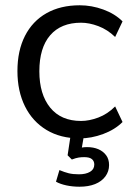

<svg xmlns="http://www.w3.org/2000/svg" viewBox="-20 -515 503 727"><path d="M282 9Q209 9 156 -23Q103 -55 74.5 -112.5Q46 -170 46 -246Q46 -323 74.5 -379Q103 -435 156 -465Q209 -495 282 -495Q327 -495 371 -479Q415 -463 444 -434L416 -375Q387 -403 352.5 -416Q318 -429 287 -429Q211 -429 170 -381.5Q129 -334 129 -245Q129 -158 170 -107.5Q211 -57 287 -57Q318 -57 352.5 -70Q387 -83 416 -112L444 -53Q415 -24 370.5 -7.5Q326 9 282 9ZM281 192Q255 192 231.5 187Q208 182 192 173L205 129Q224 137 240 141Q256 145 279 145Q305 145 321 135.5Q337 126 337 108Q337 95 328 87.5Q319 80 299 80Q288 80 278 81.5Q268 83 252 89L236 73L250 -20H301L288 55L264 49Q276 46 287.5 44Q299 42 309 42Q334 42 352.5 50Q371 58 382 73Q393 88 393 110Q393 134 379 153Q365 172 340 182Q315 192 281 192Z"/></svg>

Font: Nunito Sans 12pt ExtraLight 12pt
Style: Regular
Weight: 400
Version: Version 3.101;gftools[0.9.27]